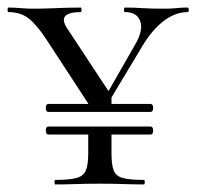

<svg xmlns="http://www.w3.org/2000/svg" viewBox="-25 -488 526 508"><path d="M103.2 -153.2H373.1Q380.2 -153.2 380.2 -142.6Q380.2 -132 373.1 -132H103.2Q96.2 -132 96.2 -142.6Q96.2 -153.2 103.2 -153.2ZM103.2 -213H373.1Q380.2 -213 380.2 -202.4Q380.2 -191.8 373.1 -191.8H103.2Q96.2 -191.8 96.2 -202.4Q96.2 -213 103.2 -213ZM233 -196 330.8 -367Q354.8 -407 346.2 -431.5Q337.6 -456 306 -456Q303 -456 303 -462Q303 -468 306 -468Q330.2 -468 351.6 -466.5Q373.1 -465 408.6 -465Q428.9 -465 441.5 -466.5Q454.1 -468 471.5 -468Q474.4 -468 474.4 -462Q474.4 -456 471.5 -456Q439 -456 408.2 -432.6Q377.4 -409.2 351.6 -366L248.6 -194.4ZM221.2 -194.6 96.8 -385Q71.9 -423 50.4 -439.5Q29 -456 -2.8 -456Q-5 -456 -5 -462Q-5 -468 -2.8 -468Q11.8 -468 29.7 -466.5Q47.6 -465 62.2 -465Q86.2 -465 109.6 -466Q133 -467 153 -467.5Q173 -468 188 -468Q190.8 -468 190.8 -462Q190.8 -456 188 -456Q157.8 -456 147.9 -445.6Q138 -435.2 152.8 -412.8L270 -235ZM270 -141.2V-81Q270 -52 275.8 -37Q281.6 -22 300 -17Q318.3 -12 356 -12Q358 -12 358 -6Q358 0 356 0Q331.6 0 302.9 -1Q274.2 -2 238.5 -2Q207 -2 176.4 -1Q145.8 0 121.4 0Q119.2 0 119.2 -6Q119.2 -12 121.4 -12Q158.1 -12 177 -17Q195.8 -22 202.1 -37Q208.4 -52 208.4 -81V-141.2ZM208.4 -200V-228L270 -237V-199.8Z"/></svg>

Font: Cormorant Light
Style: Regular
Weight: 300
Designer: Christian Thalmann (Catharsis Fonts)
Foundry: Catharsis Fonts
Version: Version 4.000